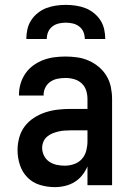

<svg xmlns="http://www.w3.org/2000/svg" viewBox="-20 -760 540 788"><path d="M205 8Q174 8 144 -1Q114 -10 92.5 -32Q71 -54 61.5 -83.5Q52 -113 52 -144Q52 -170 59 -195.5Q66 -221 81.5 -241.5Q97 -262 119.5 -276.5Q142 -291 166.5 -299Q191 -307 217 -310Q243 -313 269 -313H339V-354Q339 -372 333.5 -389Q328 -406 315 -418Q302 -430 284.5 -435Q267 -440 249 -440Q233 -440 217 -437Q201 -434 187.5 -425Q174 -416 166.5 -401.5Q159 -387 159 -371V-368H58V-373Q58 -396 65 -418.5Q72 -441 85.5 -460Q99 -479 118 -492.5Q137 -506 158.5 -514Q180 -522 203 -525Q226 -528 249 -528Q273 -528 297.5 -524.5Q322 -521 344.5 -511Q367 -501 386 -485Q405 -469 417.5 -448Q430 -427 435 -402.5Q440 -378 440 -354V0H339V-77Q331 -58 317.5 -41Q304 -24 286 -13Q268 -2 247 3Q226 8 205 8ZM246 -80Q265 -80 284 -86.5Q303 -93 316 -107.5Q329 -122 334 -141.5Q339 -161 339 -180V-225H269Q256 -225 243.5 -224Q231 -223 218.5 -220Q206 -217 194 -212Q182 -207 172.5 -198.5Q163 -190 158 -178Q153 -166 153 -153Q153 -137 160.5 -121.5Q168 -106 182 -96.5Q196 -87 212.5 -83.5Q229 -80 246 -80ZM88 -600Q88 -620 92.5 -640Q97 -660 108 -677Q119 -694 135.5 -707Q152 -720 170.5 -727Q189 -734 209.5 -737Q230 -740 250 -740Q270 -740 290.5 -737Q311 -734 329.5 -727Q348 -720 364.5 -707Q381 -694 392 -677Q403 -660 407.5 -640Q412 -620 412 -600H328Q328 -615 322.5 -628.5Q317 -642 305.5 -651Q294 -660 279.5 -663.5Q265 -667 250 -667Q235 -667 220.5 -663.5Q206 -660 194.5 -651Q183 -642 177.5 -628.5Q172 -615 172 -600Z"/></svg>

Font: Iosevka Term Semibold
Style: Regular
Weight: 600
Monospace: yes
Designer: Belleve Invis
Foundry: Belleve Invis
Version: Version 31.4.0